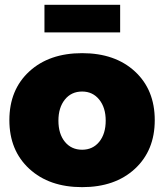

<svg xmlns="http://www.w3.org/2000/svg" viewBox="-20 -772 683 799"><path d="M165 -752H480V-637.2H165ZM624 -272Q624 -146 541.5 -69.6Q459 6.8 321.8 6.8Q184.6 6.8 101.8 -69.6Q19 -146 19 -272Q19 -398.4 101.8 -474.6Q184.6 -550.8 321.8 -550.8Q459 -550.8 541.5 -474.6Q624 -398.4 624 -272ZM321.8 -391.1Q276.9 -391.1 250 -357.7Q223.1 -324.2 223.1 -270Q223.1 -214.8 250 -181.9Q276.9 -148.9 321.8 -148.9Q366.2 -148.9 393.1 -182.1Q419.9 -215.3 419.9 -270Q419.9 -324.2 392.8 -357.7Q365.7 -391.1 321.8 -391.1Z"/></svg>

Font: Montserrat arm ExtraBold
Style: Regular
Weight: 800
Designer: Julieta Ulanovsky
Foundry: Julieta Ulanovsky
Version: Version 6.000;PS 006.000;hotconv 1.0.88;makeotf.lib2.5.64775